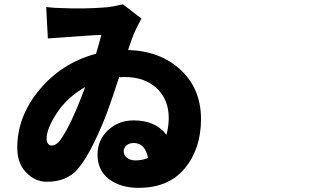

<svg xmlns="http://www.w3.org/2000/svg" viewBox="-20 -818 1540 895"><path d="M611.3 -70.3Q644.5 -70.3 669.9 -82Q656.2 -151.4 603.5 -151.4Q583 -151.4 569.8 -140.6Q556.6 -129.9 556.6 -111.3Q556.6 -94.7 571.8 -82.5Q586.9 -70.3 611.3 -70.3ZM260.7 -165Q310.5 -232.4 377 -412.1Q294.9 -366.2 246.1 -292.5Q197.3 -218.8 197.3 -171.9Q197.3 -157.2 203.6 -148.4Q210 -139.6 218.8 -139.6Q243.2 -139.6 260.7 -165ZM552.7 -797.9 639.6 -731.4Q609.4 -676.8 596.7 -641.6Q594.7 -635.7 587.9 -616.7Q581.1 -597.7 577.1 -585Q728.5 -580.1 822.8 -491.7Q917 -403.3 917 -262.7Q917 -125 841.8 -33.7Q766.6 57.6 626 57.6Q542 57.6 488.3 17.1Q434.6 -23.4 434.6 -97.7Q434.6 -164.1 482.9 -210.4Q531.2 -256.8 603.5 -256.8Q705.1 -256.8 755.9 -189.5Q766.6 -230.5 766.6 -267.6Q766.6 -354.5 710.4 -406.7Q654.3 -459 561.5 -459Q543.9 -459 535.2 -458Q504.9 -364.3 481.4 -299.8Q458 -235.4 418.9 -154.3Q379.9 -73.2 341.8 -29.3Q291 29.3 198.2 29.3Q143.6 29.3 102.1 -13.7Q60.5 -56.6 60.5 -128.9Q60.5 -276.4 165 -400.9Q269.5 -525.4 427.7 -567.4Q447.3 -632.8 452.1 -655.3Q425.8 -655.3 203.1 -638.7L195.3 -785.2Q235.4 -780.3 269.5 -780.3Q370.1 -775.4 480.5 -784.2Q522.5 -790 552.7 -797.9Z"/></svg>

Font: Bpmf Zihi Sans Heavy
Style: Heavy
Weight: 900
Foundry: But Ko
Version: Version 1.320